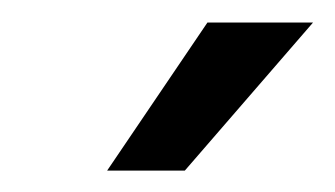

<svg xmlns="http://www.w3.org/2000/svg" viewBox="-20 -765 304 174"><path d="M77.1 -610.4 168 -744.6H263.7L147.5 -610.4Z"/></svg>

Font: Inter 28pt
Style: Italic
Weight: 400
Italic angle: -9.3988°
Designer: Rasmus Andersson
Foundry: rsms
Version: Version 4.001;git-66647c0bb